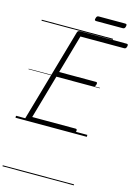

<svg xmlns="http://www.w3.org/2000/svg" viewBox="-228 -1299 1348 1911"><g transform="rotate(15 446.5 -344.0)"><path d="M120 0Q105 0 99 -5.5Q93 -11 96 -23L370 -979Q373 -988 379.5 -993Q386 -998 401 -998H879Q889 -998 891.5 -991.5Q894 -985 891 -973Q888 -960 882 -954Q876 -948 866 -948H415L302 -552H681Q691 -552 693.5 -546Q696 -540 693 -528Q689 -514 683 -508Q677 -502 668 -502H288L159 -50H606Q616 -50 619 -44Q622 -38 619 -25Q615 -12 609 -6Q603 0 594 0ZM527 -1137Q515 -1137 512 -1143.5Q509 -1150 513 -1161Q516 -1175 522 -1181.5Q528 -1188 539 -1188H813Q825 -1188 827.5 -1181Q830 -1174 827 -1161Q824 -1149 818 -1143Q812 -1137 800 -1137ZM0 490H735V500H0ZM0 -20H735V0H0ZM0 -505H735V-500H0ZM0 -1010H735V-1000H0Z"/></g></svg>

Font: Playwrite AU NSW Guides
Style: Regular
Weight: 400
Designer: Veronika Burian, José Scaglione
Foundry: TypeTogether
Version: Version 1.003